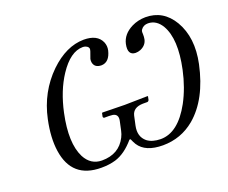

<svg xmlns="http://www.w3.org/2000/svg" viewBox="-110 -832 1207 1018"><g transform="rotate(-20 493.0 -323.0)"><path d="M478 -188Q485.8 -224.6 453.6 -230.5Q444.3 -231.9 433.1 -231.9H406.2Q399.9 -233.9 399.9 -240.2L403.8 -258.8L406.2 -261.2Q407.2 -261.2 532.2 -258.8L661.6 -261.2L663.1 -258.8L659.2 -240.2Q656.2 -232.9 649.4 -231.9H623.5Q568.8 -230.5 559.1 -188L547.9 -136.2Q535.2 -77.1 574.2 -44.9Q602.1 -23.4 649.9 -22.9Q748.5 -22.9 822.3 -157.7Q863.3 -233.9 883.8 -329.1Q918.5 -491.7 870.6 -574.7Q842.3 -622.1 795.4 -623Q768.6 -623 754.9 -603Q752.4 -599.1 751.5 -596.2Q750 -589.4 751 -578.6Q751.5 -562.5 749 -549.8Q742.2 -517.6 708.5 -503.4Q694.8 -498 680.7 -498Q635.3 -499.5 647.9 -560.1Q659.2 -611.8 715.3 -640.1Q751 -657.7 793 -658.2Q893.1 -658.2 947.3 -567.4Q1005.4 -468.3 975.6 -327.1Q936 -142.1 829.1 -52.2Q752 11.7 650.4 12.2Q551.3 12.2 514.6 -44.9Q506.3 -58.6 498.5 -77.1H492.2Q440.4 -16.1 383.3 1.5Q347.2 12.2 302.2 12.2Q136.7 12.2 112.8 -151.9Q101.6 -228.5 122.6 -327.1Q152.8 -470.2 253.4 -568.4Q345.7 -657.2 444.8 -658.2Q521.5 -658.2 543.9 -606.9Q553.2 -584.5 547.9 -560.1Q533.2 -499.5 488.8 -498Q449.7 -498 443.4 -530.8Q441.9 -540.5 443.8 -549.8Q444.8 -554.2 457 -586.9Q459 -591.8 459.5 -596.2Q462.9 -611.8 442.9 -620.1Q435.5 -623 427.2 -623Q356.9 -623 293.5 -526.9Q239.7 -445.3 214.8 -329.1Q180.7 -168.9 224.1 -83Q255.4 -23.4 317.9 -22.9Q414.6 -22.9 454.6 -101.6Q463.4 -119.1 466.8 -136.2Z"/></g></svg>

Font: Linux Biolinum Slanted O
Style: Slanted
Weight: 400
Designer: Philipp H. Poll
Foundry: Philipp H. Poll
Version: Version 1.0.4